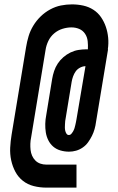

<svg xmlns="http://www.w3.org/2000/svg" viewBox="-20 -778 540 876"><path d="M191 78Q162 78 134 71Q106 64 84.5 47Q63 30 50 5.5Q37 -19 31 -47Q25 -75 26.5 -104.5Q28 -134 33 -164L99 -563Q103 -588 110.5 -613Q118 -638 132 -661Q146 -684 165.5 -703Q185 -722 209 -735Q233 -748 258 -753Q283 -758 308 -758Q335 -758 360 -752.5Q385 -747 406 -733.5Q427 -720 441 -699.5Q455 -679 463 -655.5Q471 -632 473.5 -606Q476 -580 472 -553H473L418 -221Q416 -205 411.5 -189Q407 -173 399.5 -158Q392 -143 382 -129Q372 -115 357.5 -105Q343 -95 327 -90.5Q311 -86 295 -86Q275 -86 256 -91.5Q237 -97 223 -109Q209 -121 200.5 -138Q192 -155 189 -174Q186 -193 186.5 -213Q187 -233 191 -253L218 -418Q221 -436 227 -454Q233 -472 243.5 -488Q254 -504 269 -517Q284 -530 301.5 -538.5Q319 -547 337.5 -550Q356 -553 374 -553H381Q382 -572 380 -590.5Q378 -609 368 -624Q358 -639 341.5 -646Q325 -653 306 -653Q286 -653 265 -646.5Q244 -640 227 -625.5Q210 -611 200.5 -591Q191 -571 188 -551L122 -151Q119 -137 118.5 -122.5Q118 -108 119.5 -94Q121 -80 126.5 -67.5Q132 -55 141.5 -45.5Q151 -36 164 -31.5Q177 -27 191 -27H329V78ZM294 -162Q301 -162 306 -168Q311 -174 314.5 -180.5Q318 -187 320 -193.5Q322 -200 323.5 -207Q325 -214 326.5 -220.5Q328 -227 329 -234L370 -476Q358 -476 345.5 -469.5Q333 -463 325.5 -452.5Q318 -442 313.5 -429.5Q309 -417 307 -405L280 -241Q278 -233 277.5 -226Q277 -219 276.5 -211.5Q276 -204 276 -196.5Q276 -189 277.5 -182Q279 -175 283 -168.5Q287 -162 294 -162Z"/></svg>

Font: Iosevka Curly Slab Extrabold
Style: Italic
Weight: 800
Italic angle: -9°
Monospace: yes
Designer: Belleve Invis
Foundry: Belleve Invis
Version: Version 22.1.2; ttfautohint (v1.8.4)